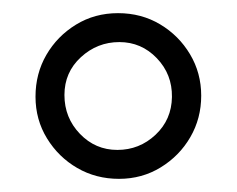

<svg xmlns="http://www.w3.org/2000/svg" viewBox="-20 -755 360 292"><path d="M223.5 -718Q252 -701 269 -672.5Q286 -644 286 -609.5Q286 -575 269.5 -546.5Q253 -518 224.5 -500.5Q196 -483 161 -483Q126 -483 97.5 -499.5Q69 -516 51.5 -544.5Q34 -573 34 -608Q34 -643 50.5 -671.5Q67 -700 95.5 -717.5Q124 -735 159.5 -735Q195 -735 223.5 -718ZM158.5 -527Q192 -527 216.5 -550Q241 -573 241.5 -607.5Q242 -642 218.5 -666.5Q195 -691 161.5 -691Q128 -691 103 -668Q78 -645 78 -610.5Q78 -576 101.5 -551.5Q125 -527 158.5 -527Z"/></svg>

Font: LXGW WenKai Lite Light
Style: Regular
Weight: 300
Designer: LXGW / Fontworks Inc.
Foundry: LXGW / Fontworks Inc.
Version: Version 1.511; March 25, 2025